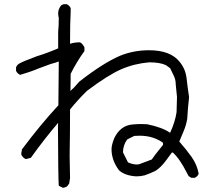

<svg xmlns="http://www.w3.org/2000/svg" viewBox="-20 -820 1040 921"><path d="M636 -31 647 -32Q678 -43 708 -55Q718 -71 762 -125V-135Q715 -169 650 -169L624 -168L590 -151Q570 -123 570 -89L594 -41Q617 -31 636 -31ZM282 81 262 71Q259 42 258 -217L259 -231Q193 -154 128 -63L105 -57Q98 -59 93.5 -63Q89 -67 85.5 -72Q82 -77 82 -82Q82 -85 82.5 -87.5Q83 -90 84 -94Q85 -98 85 -103Q173 -221 260 -315L262 -525Q243 -518 223 -513L166 -492Q126 -475 77 -461Q64 -466 57 -480V-497Q62 -511 78 -518Q90 -525 156 -550Q203 -564 259 -588V-667Q262 -694 262 -734Q259 -745 259 -756Q259 -776 273 -794L285 -800H300Q313 -794 319 -781V-764Q316 -713 316 -610Q336 -617 363 -617Q374 -614 385 -593V-575Q348 -524 319 -466L318 -383Q324 -391 333 -398L361 -429Q475 -518 557 -553Q622 -579 695 -579Q798 -579 842 -523Q870 -489 875 -444.5Q880 -400 887 -354Q881 -302 878 -249Q873 -220 862 -193.5Q851 -167 840 -141Q872 -105 898.5 -68Q925 -31 933 13Q928 27 914 33H898L885 25L859 -23Q855 -28 852 -34Q836 -62 811 -87L805 -89L780 -55Q752 -16 725 0Q700 12 674 21Q655 26 634 26Q580 23 551 -3Q515 -51 515 -104Q515 -125 528 -157Q557 -218 616 -223Q637 -225 658 -225L686 -224Q759 -209 796 -183Q820 -235 827 -282L829 -355L823 -415Q823 -437 814 -456Q805 -475 796 -493L775 -508Q746 -521 696 -521Q624 -515 561 -487.5Q498 -460 397 -384Q355 -343 316 -295Q316 -183 314 -72L316 34L312 60Q308 66 303.5 72Q299 78 282 81Z"/></svg>

Font: Yozai
Style: Regular
Weight: 400
Designer: LXGW / Y.OzVox
Foundry: LXGW / Y.OzVox
Version: Version 0.861;October 22, 2024